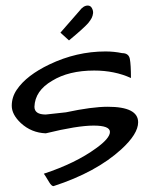

<svg xmlns="http://www.w3.org/2000/svg" viewBox="-20 -629 542 678"><path d="M360.4 -252Q467.8 -252 467.8 -197.3Q467.8 -156.2 408.2 -101.6Q319.3 -20.5 168.9 28.3Q162.1 28.3 153.8 14.6Q145.5 1 141.1 -6.3Q136.7 -13.7 134.8 -15.6Q247.1 -52.7 319.3 -105.5Q368.2 -140.6 368.2 -163.1Q368.2 -185.5 310.5 -185.5Q252.9 -185.5 141.6 -158.2Q90.8 -160.2 53.7 -194.3Q21.5 -224.6 21.5 -255.4Q21.5 -286.1 39.1 -312Q56.6 -337.9 85.9 -360.4Q115.2 -382.8 154.3 -401.4Q250 -447.3 352.5 -447.3Q382.8 -447.3 411.1 -441.4Q434.6 -441.4 438.5 -420.9Q442.4 -400.4 442.4 -353.5Q384.8 -379.9 312.5 -379.9Q222.7 -379.9 164.1 -343.8Q103.5 -308.6 101.6 -252Q101.6 -224.6 141.6 -224.6L212.9 -232.4Q304.7 -252 360.4 -252ZM260.7 -590.8Q274.4 -609.4 290 -609.4Q299.8 -609.4 304.7 -600.1Q309.6 -590.8 308.6 -582Q307.6 -573.2 303.7 -565.4Q299.8 -557.6 291 -546.9Q274.4 -528.3 223.6 -486.3L193.4 -513.7Z"/></svg>

Font: Architects Daughter
Style: Regular
Weight: 400
Designer: Kimberly Geswein
Foundry: Kimberly Geswein
Version: Version 1.002 2010